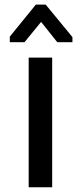

<svg xmlns="http://www.w3.org/2000/svg" viewBox="-20 -794 348 814"><path d="M201.2 -549.8V0H101.6V-549.8ZM21.5 -615.2V-638.7L131.8 -774.4H173.8L287.1 -636.7V-615.2H222.7L154.3 -701.2L84 -615.2Z"/></svg>

Font: RobotoJAA
Style: Medium
Weight: 500
Version: Version 2.05; 2016-11-05